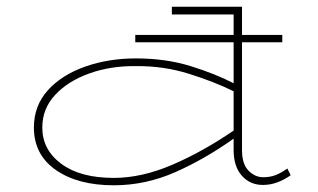

<svg xmlns="http://www.w3.org/2000/svg" viewBox="-20 -540 946 572"><path d="M846 -18Q828 -5 807 3Q786 11 763 11Q725 11 700.5 -16.5Q676 -44 676 -93V-127Q592 -67 503 -27.5Q414 12 319 12Q212 12 146.5 -33.5Q81 -79 81 -160Q81 -225 122.5 -271Q164 -317 233.5 -341.5Q303 -366 385 -366Q474 -366 548 -343Q622 -320 676 -292V-414H383V-436H676V-497H492V-520H701V-436H821V-414H701V-93Q701 -51 720.5 -31.5Q740 -12 764 -12Q785 -12 801.5 -18.5Q818 -25 836 -38ZM106 -160Q106 -94 162.5 -52Q219 -10 319 -10Q402 -10 493 -49Q584 -88 676 -151V-268Q620 -296 543.5 -320Q467 -344 385 -343Q309 -344 245.5 -321Q182 -298 144 -257Q106 -216 106 -160Z"/></svg>

Font: BhuTuka Expanded One
Style: Regular
Weight: 400
Designer: Erin McLaughlin
Version: Version 1.000; ttfautohint (v1.8.3)